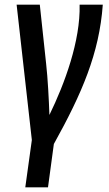

<svg xmlns="http://www.w3.org/2000/svg" viewBox="-20 -600 466 820"><path d="M51 -580 116 -2 88 200H185L210 15C330 -201 404 -372 419 -580H320C324 -426 256 -242 191 -109C189 -171 184 -267 177 -328L150 -580Z"/></svg>

Font: Smiley Sans Oblique
Style: Regular
Weight: 400
Italic angle: -8°
Designer: oooooohmygosh, Nagisa Chen, Janine Sui, Heda Shi, Jian Li
Foundry: atelierAnchor
Version: Version 2.0.1